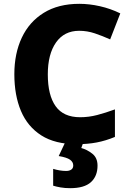

<svg xmlns="http://www.w3.org/2000/svg" viewBox="-20 -837 683 1004"><path d="M394 -676Q316 -676 273 -615Q230 -554 230 -448Q230 -339 271 -281.5Q312 -224 399 -224Q444 -224 488 -235.5Q532 -247 581 -265V-121Q533 -101 485.5 -92Q438 -83 382 -83Q268 -83 196 -129Q124 -175 89.5 -257Q55 -339 55 -449Q55 -557 94 -640Q133 -723 209 -770Q285 -817 395 -817Q447 -817 502.5 -804.5Q558 -792 609 -767L556 -631Q516 -649 476 -662.5Q436 -676 394 -676ZM490 29Q490 84 455.5 115.5Q421 147 347 147Q319 147 296.5 143Q274 139 258 134V46Q274 51 292 54Q310 57 326 57Q342 57 352.5 50Q363 43 363 28Q363 10 346 -2Q329 -14 287 -21L321 -93H416L405 -63Q435 -55 462.5 -33.5Q490 -12 490 29Z"/></svg>

Font: Noto Sans Telugu UI ExtraBold
Style: Regular
Weight: 800
Designer: Jelle Bosma - Monotype Design Team
Foundry: Monotype Imaging Inc.
Version: Version 2.005; ttfautohint (v1.8.4.7-5d5b)